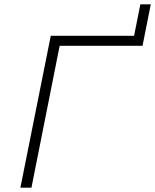

<svg xmlns="http://www.w3.org/2000/svg" viewBox="-20 -865 715 885"><path d="M74 0 214 -700H598L627 -845H675L637 -654H255L125 0Z"/></svg>

Font: Montserrat Light
Style: Italic
Weight: 300
Italic angle: -11.3°
Designer: Julieta Ulanovsky
Foundry: Julieta Ulanovsky
Version: Version 9.000; ttfautohint (v1.8.4.7-5d5b)